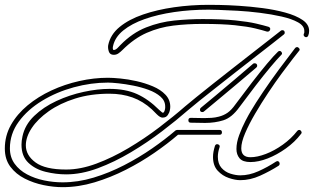

<svg xmlns="http://www.w3.org/2000/svg" viewBox="-73 -741 1300 795"><path d="M398 -514Q382 -514 377.5 -528Q373 -542 375 -554Q384 -598 422.5 -629.5Q461 -661 519.5 -681Q578 -701 648 -711Q718 -721 791 -721Q801 -721 835 -720.5Q869 -720 916.5 -717Q964 -714 1014 -707.5Q1064 -701 1108 -689Q1152 -677 1179.5 -658.5Q1207 -640 1207 -613Q1207 -602 1203 -593Q1200 -587 1194 -587Q1190 -587 1186.5 -591Q1183 -595 1185 -601Q1187 -604 1187 -607Q1187 -610 1187 -613Q1187 -634 1161 -648.5Q1135 -663 1093 -672.5Q1051 -682 1003 -688Q955 -694 910 -696.5Q865 -699 832.5 -700Q800 -701 791 -701Q716 -701 648 -691Q580 -681 526 -662Q472 -643 437.5 -615Q403 -587 395 -550Q395 -549 394.5 -547Q394 -545 394 -543Q394 -534 398 -534Q405 -534 413.5 -542Q422 -550 426 -555Q475 -605 532 -627.5Q589 -650 649 -656Q709 -662 766 -662Q849 -662 902 -656.5Q955 -651 987 -643.5Q1019 -636 1039 -630Q1046 -627 1046 -621Q1046 -616 1042 -612.5Q1038 -609 1033 -610Q1014 -616 983 -623.5Q952 -631 900 -636.5Q848 -642 766 -642Q702 -642 644.5 -635Q587 -628 534.5 -605Q482 -582 433 -533Q426 -526 417.5 -520Q409 -514 398 -514ZM186 34Q149 34 107.5 25.5Q66 17 29.5 -1.5Q-7 -20 -30 -50.5Q-53 -81 -53 -126Q-53 -179 -27.5 -224Q-2 -269 41.5 -305Q85 -341 140 -366.5Q195 -392 255.5 -405.5Q316 -419 374 -419Q393 -419 425 -416Q457 -413 492.5 -405Q528 -397 560 -383.5Q592 -370 612 -349Q632 -328 632 -299Q632 -295 631.5 -291.5Q631 -288 630 -283Q629 -276 622 -265Q615 -254 600 -254Q590 -254 576.5 -267.5Q563 -281 556 -288Q519 -322 475.5 -337.5Q432 -353 380 -353Q302 -353 238.5 -333Q175 -313 129 -280.5Q83 -248 58.5 -211Q34 -174 34 -139Q34 -98 74 -68.5Q114 -39 201 -39Q260 -39 326 -63.5Q392 -88 458.5 -127.5Q525 -167 585.5 -213Q646 -259 694 -301Q709 -314 739.5 -338.5Q770 -363 809.5 -394.5Q849 -426 891.5 -459Q934 -492 973.5 -523Q1013 -554 1044 -578Q1075 -602 1090 -614Q1092 -616 1096 -616Q1106 -616 1106 -605Q1106 -601 1102 -598Q1087 -586 1056.5 -562Q1026 -538 986.5 -507.5Q947 -477 904.5 -443.5Q862 -410 822.5 -379Q783 -348 752.5 -323.5Q722 -299 707 -286Q659 -244 598 -197.5Q537 -151 469 -110.5Q401 -70 332.5 -44.5Q264 -19 201 -19Q159 -19 116 -29.5Q73 -40 44.5 -67Q16 -94 16 -142Q16 -150 17 -158.5Q18 -167 20 -176Q30 -224 68.5 -261Q107 -298 161 -323Q215 -348 273 -360.5Q331 -373 380 -373Q447 -373 494.5 -351.5Q542 -330 586 -286Q589 -284 593 -280Q597 -276 601 -274Q607 -274 610 -288Q611 -291 611 -294Q611 -297 611 -300Q611 -324 591.5 -341Q572 -358 542 -369Q512 -380 479 -386.5Q446 -393 417.5 -396Q389 -399 374 -399Q304 -399 232.5 -379.5Q161 -360 101 -323.5Q41 -287 4.5 -237Q-32 -187 -32 -127Q-32 -90 -12.5 -63Q7 -36 39 -19Q71 -2 109.5 6Q148 14 186 14Q250 14 314.5 -5.5Q379 -25 441 -57Q503 -89 557 -126.5Q611 -164 654 -201Q654 -201 656.5 -202Q659 -203 660 -203H836Q846 -203 846 -193Q846 -183 836 -183H664Q621 -146 566 -108Q511 -70 448 -38Q385 -6 318.5 14Q252 34 186 34ZM964 -70Q932 -70 919 -85.5Q906 -101 906 -124Q906 -151 917.5 -182Q929 -213 943 -240Q957 -267 965 -280Q985 -314 1016 -360Q1047 -406 1082.5 -454Q1118 -502 1149 -542Q1152 -546 1157 -546Q1162 -546 1166 -540.5Q1170 -535 1165 -530Q1160 -524 1140.5 -499Q1121 -474 1094 -437.5Q1067 -401 1038 -357.5Q1009 -314 983.5 -270.5Q958 -227 942 -189.5Q926 -152 926 -127Q926 -90 964 -90Q992 -90 1027.5 -103.5Q1063 -117 1098 -142Q1133 -167 1158 -199Q1161 -203 1166 -203Q1171 -203 1174.5 -197Q1178 -191 1173 -186Q1148 -153 1111 -126.5Q1074 -100 1035.5 -85Q997 -70 964 -70ZM776 -232Q762 -232 747.5 -232.5Q733 -233 717 -233Q707 -233 707 -243Q707 -253 717 -253Q730 -253 744 -252.5Q758 -252 772 -252Q787 -252 802.5 -253Q818 -254 833 -258Q853 -263 869 -274Q885 -285 902 -309Q936 -355 970 -399Q1004 -443 1032.5 -477Q1061 -511 1078 -527Q1081 -530 1085 -530Q1090 -530 1093.5 -524Q1097 -518 1091 -513Q1075 -497 1047 -463.5Q1019 -430 985.5 -386.5Q952 -343 918 -297Q887 -254 852 -243Q817 -232 776 -232ZM765 -277Q755 -277 755 -287Q755 -292 759 -295Q782 -314 820 -345.5Q858 -377 899.5 -412.5Q941 -448 975 -477Q977 -479 981 -479Q992 -479 992 -468Q992 -465 988 -461Q954 -432 912.5 -397Q871 -362 833 -330.5Q795 -299 771 -279Q769 -277 765 -277ZM922 5Q901 5 874.5 -4Q848 -13 828.5 -34Q809 -55 809 -91Q809 -102 811 -113Q813 -124 817 -137Q820 -144 826 -144Q831 -144 834.5 -140.5Q838 -137 836 -131Q829 -110 829 -92Q829 -63 844 -46Q859 -29 881 -22Q903 -15 922 -15Q959 -15 997 -32Q1035 -49 1070 -72Q1074 -74 1075 -74Q1080 -74 1082.5 -70.5Q1085 -67 1085 -63Q1085 -58 1081 -55Q1045 -32 1004 -13.5Q963 5 922 5Z"/></svg>

Font: Neonderthaw
Style: Regular
Weight: 400
Designer: Robert E. Leuschke
Foundry: Robert E. Leuschke
Version: Version 1.010; ttfautohint (v1.8.3)